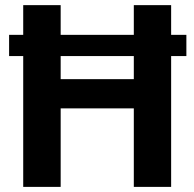

<svg xmlns="http://www.w3.org/2000/svg" viewBox="-20 -731 760 751"><path d="M217.3 -710.9V-594.7H503.4V-710.9H649.4V-594.7H709V-511.7H649.4V0H503.4V-307.1H217.3V0H70.8V-511.7H15.6V-594.7H70.8V-710.9ZM217.3 -421.4H503.4V-511.7H217.3Z"/></svg>

Font: Vazirmatn FD
Style: Bold
Weight: 700
Designer: Saber Rastikerdar
Foundry: Saber Rastikerdar
Version: Version 33.001